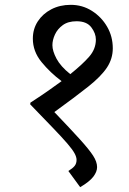

<svg xmlns="http://www.w3.org/2000/svg" viewBox="-20 -618 536 795"><path d="M312 157 263 90Q281 79 289 69Q297 59 297 44Q297 32 288.5 16.5Q280 1 259 -23.5Q238 -48 200.5 -87Q163 -126 105 -186L106 -193Q154 -224 185.5 -246.5Q217 -269 235 -282Q188 -317 152 -361Q116 -405 116 -458Q116 -498 136.5 -529.5Q157 -561 192.5 -579.5Q228 -598 273 -598Q321 -598 360.5 -573Q400 -548 423.5 -507.5Q447 -467 447 -418Q447 -375 423 -338.5Q399 -302 345.5 -259.5Q292 -217 205 -154Q272 -84 310.5 -41.5Q349 1 365.5 26.5Q382 52 382 74Q382 93 366.5 113.5Q351 134 312 157ZM271 -311Q321 -351 349 -383Q377 -415 377 -454Q377 -480 358 -505Q339 -530 297 -530Q262 -530 240 -514Q218 -498 207.5 -475Q197 -452 197 -431Q197 -407 214 -375Q231 -343 271 -311Z"/></svg>

Font: Tiro Devanagari Marathi
Style: Italic
Weight: 400
Italic angle: -11°
Designer: Devanagari: John Hudson & Fiona Ross, assisted by Paul Hanslow. Latin: John Hudson with Paul Hanslow, assisted by Kaja S
Foundry: Tiro Typeworks Ltd.
Version: Version 1.52